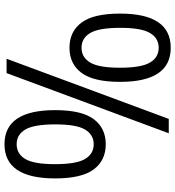

<svg xmlns="http://www.w3.org/2000/svg" viewBox="19 -809 798 876"><g transform="rotate(-90 418.0 -371.0)"><path d="M42 -518.5Q42 -749.5 198 -749.5Q353.5 -749.5 353.5 -518.5Q353.5 -397.5 312.5 -342.5Q271.5 -287.5 198 -287.5Q124 -287.5 83 -342.5Q42 -397.5 42 -518.5ZM248 0 522.5 -740H588L313.5 0ZM288.5 -517.5Q288.5 -614.5 265.2 -654.2Q242 -694 198 -694Q154 -694 130.5 -654.5Q107 -615 107 -519Q107 -422 130.5 -382.2Q154 -342.5 198 -342.5Q241.5 -342.5 265 -382Q288.5 -421.5 288.5 -517.5ZM482.5 -222Q482.5 -343 523.5 -398Q564.5 -453 638 -453Q712 -453 753 -398Q794 -343 794 -222Q794 9 638 9Q482.5 9 482.5 -222ZM729 -221.5Q729 -318.5 705.5 -358.2Q682 -398 638 -398Q594 -398 570.5 -358.2Q547 -318.5 547 -223Q547 -126 570.5 -86Q594 -46 638 -46Q682 -46 705.5 -85.8Q729 -125.5 729 -221.5Z"/></g></svg>

Font: Encode Sans Condensed
Style: Regular
Weight: 400
Width: 3
Designer: Multiple Designers
Foundry: Impallari Type
Version: Version 2.000